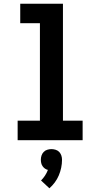

<svg xmlns="http://www.w3.org/2000/svg" viewBox="-20 -755 540 1034"><path d="M75 0V-105H195V-630H89V-735H319V-105H425V0ZM246 259 201 217Q213 205 222.5 190.5Q232 176 238 160Q229 158 221.5 152.5Q214 147 209 139.5Q204 132 202 123Q200 114 200 105Q200 94 203.5 83Q207 72 215 63.5Q223 55 234.5 51.5Q246 48 257 48Q268 48 279.5 51.5Q291 55 299 63.5Q307 72 310.5 83Q314 94 314 105Q314 127 309.5 148.5Q305 170 296.5 190Q288 210 275 227.5Q262 245 246 259Z"/></svg>

Font: Iosevka Term Curly Extrabold
Style: Regular
Weight: 800
Designer: Belleve Invis
Foundry: Belleve Invis
Version: Version 32.3.0